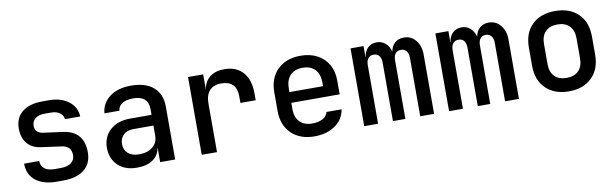

<svg xmlns="http://www.w3.org/2000/svg" viewBox="-41 -944 4282 1337"><g transform="rotate(-10 2100.0 -275.0)"><path d="M278 9Q183 9 129 -34Q75 -77 75 -154H182Q182 -119 207 -99.5Q232 -80 278 -80H322Q369 -80 395 -99.5Q421 -119 421 -155Q421 -218 354 -227L209 -247Q148 -255 114.5 -295.5Q81 -336 81 -401Q81 -476 132 -517.5Q183 -559 276 -559H321Q407 -559 460.5 -518Q514 -477 517 -410H409Q407 -437 383.5 -454.5Q360 -472 321 -472H276Q233 -472 209.5 -453Q186 -434 186 -402Q186 -351 243 -343L379 -325Q526 -305 526 -156Q526 -77 473 -34Q420 9 322 9Z M845 10Q761 10 711.5 -37.5Q662 -85 662 -162Q662 -240 715 -287.5Q768 -335 856 -335H1008V-375Q1008 -470 901 -470Q853 -470 824 -452Q795 -434 793 -402H687Q692 -471 749 -515.5Q806 -560 902 -560Q1004 -560 1060 -511.5Q1116 -463 1116 -376V0H1010V-103H1009Q1002 -50 959 -20Q916 10 845 10ZM876 -79Q937 -79 972.5 -108.5Q1008 -138 1008 -188V-259H864Q821 -259 795.5 -234Q770 -209 770 -170Q770 -128 798 -103.5Q826 -79 876 -79Z M1304 0V-550H1411V-442Q1419 -497 1458 -528.5Q1497 -560 1561 -560Q1646 -560 1693 -507Q1740 -454 1740 -358V-309H1632V-355Q1632 -466 1523 -466Q1469 -466 1440.5 -434.5Q1412 -403 1412 -343V0Z M2100 10Q1999 10 1938 -49Q1877 -108 1877 -210V-340Q1877 -442 1938 -501Q1999 -560 2100 -560Q2168 -560 2218 -533.5Q2268 -507 2295.5 -459Q2323 -411 2323 -347V-248H1981V-203Q1981 -145 2013 -113Q2045 -81 2100 -81Q2145 -81 2175 -97.5Q2205 -114 2211 -143H2318Q2307 -73 2247.5 -31.5Q2188 10 2100 10ZM1981 -347V-324H2219V-348Q2219 -409 2188 -442Q2157 -475 2100 -475Q2043 -475 2012 -441.5Q1981 -408 1981 -347Z M2453 0V-550H2545V-473H2547Q2551 -512 2576 -536Q2601 -560 2639 -560Q2675 -560 2700.5 -537.5Q2726 -515 2736 -477Q2742 -515 2767 -537.5Q2792 -560 2831 -560Q2882 -560 2914.5 -520.5Q2947 -481 2947 -419V0H2849V-414Q2849 -444 2835 -461.5Q2821 -479 2796 -479Q2771 -479 2757.5 -462Q2744 -445 2744 -415V0H2656V-414Q2656 -444 2642.5 -461.5Q2629 -479 2604 -479Q2579 -479 2565 -462Q2551 -445 2551 -415V0Z M3053 0V-550H3145V-473H3147Q3151 -512 3176 -536Q3201 -560 3239 -560Q3275 -560 3300.5 -537.5Q3326 -515 3336 -477Q3342 -515 3367 -537.5Q3392 -560 3431 -560Q3482 -560 3514.5 -520.5Q3547 -481 3547 -419V0H3449V-414Q3449 -444 3435 -461.5Q3421 -479 3396 -479Q3371 -479 3357.5 -462Q3344 -445 3344 -415V0H3256V-414Q3256 -444 3242.5 -461.5Q3229 -479 3204 -479Q3179 -479 3165 -462Q3151 -445 3151 -415V0Z M3900 9Q3798 9 3737.5 -50Q3677 -109 3677 -211V-339Q3677 -442 3737 -500.5Q3797 -559 3900 -559Q4003 -559 4063 -500.5Q4123 -442 4123 -339V-211Q4123 -109 4062.5 -50Q4002 9 3900 9ZM3900 -86Q3954 -86 3984.5 -116.5Q4015 -147 4015 -204V-346Q4015 -403 3984.5 -433.5Q3954 -464 3900 -464Q3846 -464 3815.5 -433.5Q3785 -403 3785 -346V-204Q3785 -147 3815.5 -116.5Q3846 -86 3900 -86Z"/></g></svg>

Font: JetBrains Mono SemiBold
Style: Regular
Weight: 472
Monospace: yes
Designer: Philipp Nurullin, Konstantin Bulenkov
Foundry: JetBrains
Version: Version 2.305; ttfautohint (v1.8.4.7-5d5b)